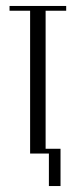

<svg xmlns="http://www.w3.org/2000/svg" viewBox="-20 -515 255 644"><path d="M202 -479H133V0H81V-479H12V-495H202ZM120 -16H183V109H144V0H120Z"/></svg>

Font: Moniqa Cond Heading
Style: Regular
Weight: 400
Width: 3
Designer: Rajesh Rajput
Foundry: Rajesh Rajput
Version: Version 1.000